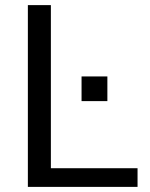

<svg xmlns="http://www.w3.org/2000/svg" viewBox="-20 -731 586 751"><path d="M518 0H89V-711H179V-73H518ZM400 -335.5H299V-432H400Z"/></svg>

Font: Roberto Sans
Style: Regular
Weight: 400
Designer: Google (font) & Cristiano Sobral (main changes)
Version: Version 1.500; ttfautohint (v1.8.4.7-5d5b-dirty)